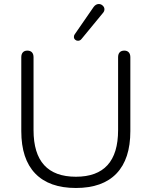

<svg xmlns="http://www.w3.org/2000/svg" viewBox="-20 -928 755 956"><path d="M86 -275V-643Q86 -659 94 -667.5Q102 -676 116 -676Q131 -676 139 -667.5Q147 -659 147 -643V-280Q147 -48 358 -48Q568 -48 568 -280V-643Q568 -659 576 -667.5Q584 -676 599 -676Q613 -676 621 -667.5Q629 -659 629 -643V-275Q629 -136 560 -64Q491 8 358 8Q225 8 155.5 -64Q86 -136 86 -275ZM368 -725Q360 -725 354 -730.5Q348 -736 348 -744Q348 -752 352 -757L446 -893Q457 -908 472 -908Q483 -908 491.5 -900Q500 -892 500 -882Q500 -872 493 -864L386 -734Q379 -725 368 -725Z"/></svg>

Font: SN Pro Light
Style: Regular
Weight: 300
Designer: Tobias Whetton
Foundry: Supernotes
Version: Version 1.002